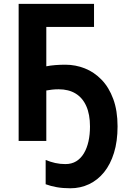

<svg xmlns="http://www.w3.org/2000/svg" viewBox="-20 -734 675 1000"><path d="M285.6 -269Q267.6 -269 250.5 -267.1Q233.4 -265.1 221.2 -262.7V0H77.1V-713.9H469.7V-593.8H221.2V-388.7Q243.2 -393.1 268.3 -395Q293.5 -397 320.3 -397Q373.5 -397 422.1 -377.7Q470.7 -358.4 509 -318.8Q547.4 -279.3 569.8 -218.5Q592.3 -157.7 592.3 -75.7Q592.3 2 573.7 62Q555.2 122.1 522 163.1Q488.8 204.1 443.8 225.3Q398.9 246.6 346.7 246.6Q307.6 246.6 275.9 241Q244.1 235.4 217.8 225.6V99.1Q242.7 109.4 267.8 115Q293 120.6 320.8 120.6Q353 120.6 377 106Q400.9 91.3 416.7 64.9Q432.6 38.6 440.7 2.9Q448.7 -32.7 448.7 -75.2Q448.7 -138.2 429.4 -181.4Q410.2 -224.6 373.8 -246.8Q337.4 -269 285.6 -269Z"/></svg>

Font: Open Sans SemiCondensed
Style: Bold
Weight: 700
Width: 4
Designer: Monotype Design Team
Foundry: Monotype Imaging Inc.
Version: Version 3.003